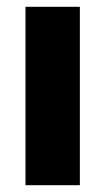

<svg xmlns="http://www.w3.org/2000/svg" viewBox="-20 -545 310 565"><path d="M55 0V-525H215V0Z"/></svg>

Font: Raleway ExtraBold
Style: Regular
Weight: 800
Designer: Matt McInerney, Pablo Impallari, Rodrigo Fuenzalida
Foundry: Matt McInerney, Pablo Impallari, Rodrigo Fuenzalida
Version: Version 4.026